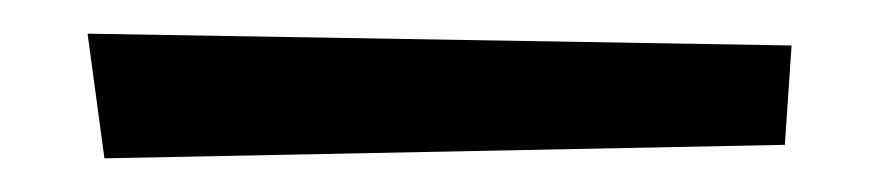

<svg xmlns="http://www.w3.org/2000/svg" viewBox="-20 7 523 114"><path d="M32 27 42 101 446 93 450 34Z"/></svg>

Font: Super Mario
Style: Regular
Weight: 400
Version: Version 1.0